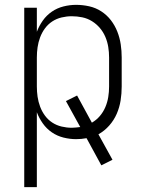

<svg xmlns="http://www.w3.org/2000/svg" viewBox="-20 -562 590 792"><path d="M80 210V-530H132V-431Q141 -455 156.5 -477Q172 -499 194 -514Q216 -529 242 -535.5Q268 -542 294 -542Q321 -542 348 -536Q375 -530 398 -515Q421 -500 437.5 -478.5Q454 -457 464 -431.5Q474 -406 478 -379Q482 -352 482 -325V-205Q482 -176 477.5 -147.5Q473 -119 461.5 -92.5Q450 -66 430.5 -44Q411 -22 386 -8L444 97L398 120L337 8Q326 10 315.5 11Q305 12 294 12Q268 12 242 5.5Q216 -1 194 -16Q172 -31 156.5 -53Q141 -75 132 -99V210ZM276 -35Q285 -35 293.5 -36Q302 -37 311 -38L252 -145L298 -168L359 -56Q378 -67 392 -83.5Q406 -100 414.5 -120Q423 -140 426.5 -161.5Q430 -183 430 -205V-325Q430 -347 426.5 -368.5Q423 -390 414.5 -410Q406 -430 392 -446.5Q378 -463 359.5 -474.5Q341 -486 319.5 -490.5Q298 -495 276 -495Q255 -495 234 -490Q213 -485 195.5 -473.5Q178 -462 165.5 -445Q153 -428 145.5 -408Q138 -388 135 -367Q132 -346 132 -325V-205Q132 -184 135 -163Q138 -142 145.5 -122Q153 -102 165.5 -85Q178 -68 195.5 -56.5Q213 -45 234 -40Q255 -35 276 -35Z"/></svg>

Font: Lode Dark
Style: Regular
Weight: 400
Monospace: yes
Designer: Belleve Invis
Foundry: Belleve Invis
Version: Version 29.2.0; ttfautohint (v1.8.3)